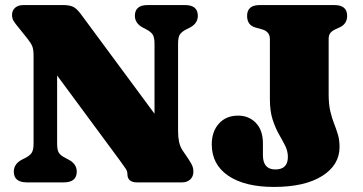

<svg xmlns="http://www.w3.org/2000/svg" viewBox="-20 -720 1432 758"><path d="M283 -42.5Q283 -0.5 233 0H85Q34.5 -0.5 34.5 -42.5Q34.5 -73.5 68 -90.5L79 -96Q97 -105 104.8 -116.2Q112.5 -127.5 112.5 -152.5V-500Q112.5 -524.5 107.5 -537Q102.5 -549.5 89.5 -566L53 -611.5Q40 -627 33.8 -637.2Q27.5 -647.5 27.5 -661Q27.5 -679 39.8 -689.5Q52 -700 72 -700H230Q251.5 -700 266.2 -694.2Q281 -688.5 298 -666L590 -271V-547.5Q590 -572 583 -583.2Q576 -594.5 556.5 -604.5L546 -610Q512.5 -627 512.5 -657.5Q512.5 -700 562.5 -700H710.5Q761 -700 761 -657.5Q761 -626.5 727.5 -610L716.5 -604.5Q697.5 -595 690.2 -584Q683 -573 683 -547.5V-203Q683 -179 686.8 -160.8Q690.5 -142.5 700 -127.5L724 -92Q736.5 -73 740 -63.5Q743.5 -54 743.5 -42.5Q743.5 -23 731 -11.5Q718.5 0 699 0H521Q483 0 483 -33Q483 -43.5 476.8 -53.2Q470.5 -63 452.5 -87.5L205.5 -422V-152.5Q205.5 -128 212.2 -117Q219 -106 239 -96L249.5 -90.5Q283 -73.5 283 -42.5ZM1320.5 -139.5Q1320.5 -68.5 1251.8 -25.2Q1183 18 1061.5 18Q946.5 18 881.2 -26.2Q816 -70.5 816 -150Q816 -200.5 844.2 -232Q872.5 -263.5 920 -263.5Q962.5 -263.5 990.2 -234.8Q1018 -206 1018 -153.5V-107.5Q1018 -51 1067 -51Q1116.5 -51 1116.5 -100.5Q1116.5 -123.5 1105.8 -144.8Q1095 -166 1081 -190.5Q1067 -215 1056.2 -248.2Q1045.5 -281.5 1045.5 -329V-566Q1045.5 -595 1015 -604L988 -611.5Q955.5 -621 955.5 -657.5Q955.5 -700 1005.5 -700H1300Q1350.5 -700 1350.5 -657.5Q1350.5 -625.5 1321 -612L1303.5 -604Q1291.5 -598.5 1284.5 -590.2Q1277.5 -582 1277.5 -566V-348Q1277.5 -308 1284 -280.8Q1290.5 -253.5 1299 -232Q1307.5 -210.5 1314 -189Q1320.5 -167.5 1320.5 -139.5Z"/></svg>

Font: Fraunces 9pt Soft Black
Style: Regular
Weight: 900
Version: Version 1.000;[b76b70a41]